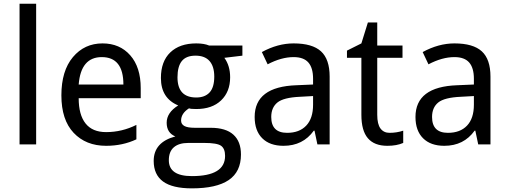

<svg xmlns="http://www.w3.org/2000/svg" viewBox="-20 -782 2755 1040"><path d="M175.8 0H85.9V-761.7H175.8Z M742.2 -250H406.2Q406.2 -160.2 443.4 -113.3Q480.5 -66.4 554.7 -66.4Q640.6 -66.4 718.8 -105.5V-27.3Q644.5 7.8 554.7 7.8Q445.3 7.8 378.9 -62.5Q312.5 -132.8 312.5 -265.6Q312.5 -398.4 375 -472.7Q437.5 -546.9 535.2 -546.9Q628.9 -546.9 685.5 -482.4Q742.2 -418 742.2 -304.7ZM406.2 -324.2H648.4Q648.4 -398.4 619.1 -435.5Q589.8 -472.7 531.2 -472.7Q418 -472.7 406.2 -324.2Z M1293 -535.2V-480.5L1195.3 -468.8Q1226.6 -425.8 1226.6 -363.3Q1226.6 -285.2 1177.7 -238.3Q1128.9 -191.4 1043 -191.4Q1011.7 -191.4 1003.9 -195.3Q960.9 -168 960.9 -128.9Q960.9 -109.4 978.5 -99.6Q996.1 -89.8 1035.2 -89.8H1121.1Q1203.1 -89.8 1244.1 -52.7Q1285.2 -15.6 1285.2 54.7Q1285.2 148.4 1218.8 193.4Q1152.3 238.3 1019.5 238.3Q914.1 238.3 863.3 201.2Q812.5 164.1 812.5 89.8Q812.5 -11.7 929.7 -43Q882.8 -62.5 882.8 -117.2Q882.8 -171.9 945.3 -210.9Q851.6 -250 851.6 -359.4Q851.6 -449.2 902.3 -498Q953.1 -546.9 1043 -546.9Q1085.9 -546.9 1113.3 -535.2ZM1140.6 -367.2Q1140.6 -421.9 1115.2 -451.2Q1089.8 -480.5 1039.1 -480.5Q988.3 -480.5 964.8 -451.2Q941.4 -421.9 941.4 -363.3Q941.4 -308.6 966.8 -281.2Q992.2 -253.9 1043 -253.9Q1089.8 -253.9 1115.2 -281.2Q1140.6 -308.6 1140.6 -367.2ZM1085.9 -7.8H1000Q949.2 -7.8 921.9 15.6Q894.5 39.1 894.5 85.9Q894.5 128.9 925.8 150.4Q957 171.9 1019.5 171.9Q1109.4 171.9 1154.3 144.5Q1199.2 117.2 1199.2 62.5Q1199.2 23.4 1177.7 7.8Q1156.2 -7.8 1085.9 -7.8Z M1699.2 0 1683.6 -74.2H1679.7Q1621.1 7.8 1515.6 7.8Q1441.4 7.8 1400.4 -33.2Q1359.4 -74.2 1359.4 -148.4Q1359.4 -312.5 1585.9 -320.3L1675.8 -324.2V-355.5Q1675.8 -414.1 1650.4 -443.4Q1625 -472.7 1570.3 -472.7Q1503.9 -472.7 1429.7 -433.6L1398.4 -500Q1484.4 -546.9 1570.3 -546.9Q1671.9 -546.9 1718.8 -503.9Q1765.6 -460.9 1765.6 -367.2V0ZM1675.8 -261.7 1605.5 -257.8Q1515.6 -253.9 1482.4 -226.6Q1449.2 -199.2 1449.2 -148.4Q1449.2 -105.5 1470.7 -84Q1492.2 -62.5 1535.2 -62.5Q1601.6 -62.5 1638.7 -101.6Q1675.8 -140.6 1675.8 -214.8Z M2164.1 -74.2V-7.8Q2128.9 7.8 2078.1 7.8Q2007.8 7.8 1972.7 -33.2Q1937.5 -74.2 1937.5 -160.2V-468.8H1859.4V-507.8L1937.5 -546.9L1972.7 -660.2H2023.4V-535.2H2160.2V-468.8H2023.4V-160.2Q2023.4 -109.4 2041 -85.9Q2058.6 -62.5 2089.8 -62.5Q2128.9 -62.5 2164.1 -74.2Z M2570.3 0 2554.7 -74.2H2550.8Q2492.2 7.8 2386.7 7.8Q2312.5 7.8 2271.5 -33.2Q2230.5 -74.2 2230.5 -148.4Q2230.5 -312.5 2457 -320.3L2546.9 -324.2V-355.5Q2546.9 -414.1 2521.5 -443.4Q2496.1 -472.7 2441.4 -472.7Q2375 -472.7 2300.8 -433.6L2269.5 -500Q2355.5 -546.9 2441.4 -546.9Q2543 -546.9 2589.8 -503.9Q2636.7 -460.9 2636.7 -367.2V0ZM2546.9 -261.7 2476.6 -257.8Q2386.7 -253.9 2353.5 -226.6Q2320.3 -199.2 2320.3 -148.4Q2320.3 -105.5 2341.8 -84Q2363.3 -62.5 2406.2 -62.5Q2472.7 -62.5 2509.8 -101.6Q2546.9 -140.6 2546.9 -214.8Z"/></svg>

Font: Droid Sans Fallback
Style: Regular
Weight: 400
Designer: Steve Matteson
Foundry: Ascender Corporation
Version: 3.00 (Khmer version)